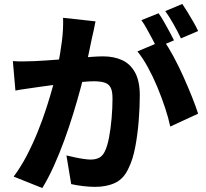

<svg xmlns="http://www.w3.org/2000/svg" viewBox="-20 -892 1040 971"><path d="M463 -784Q459 -764 454 -739.5Q449 -715 444 -695Q439 -671 433.5 -644.5Q428 -618 422.5 -592.5Q417 -567 412 -543Q402 -500 386.5 -442Q371 -384 350.5 -317.5Q330 -251 305.5 -183.5Q281 -116 252.5 -53Q224 10 194 59L49 1Q85 -47 115.5 -105.5Q146 -164 171 -226Q196 -288 215.5 -348.5Q235 -409 249 -461Q263 -513 271 -551Q285 -620 293 -683Q301 -746 299 -802ZM808 -688Q831 -655 857 -607Q883 -559 907 -505.5Q931 -452 951 -402Q971 -352 982 -317L841 -252Q832 -295 815 -346.5Q798 -398 776 -451Q754 -504 728 -551.5Q702 -599 675 -632ZM45 -583Q73 -581 100.5 -581.5Q128 -582 157 -583Q182 -584 217 -586.5Q252 -589 291.5 -592Q331 -595 370.5 -598.5Q410 -602 444 -604.5Q478 -607 501 -607Q556 -607 597.5 -588Q639 -569 663 -525.5Q687 -482 687 -409Q687 -351 681.5 -281.5Q676 -212 664 -148.5Q652 -85 630 -41Q606 12 563 32.5Q520 53 461 53Q432 53 399 49Q366 45 340 39L316 -106Q336 -101 359.5 -96Q383 -91 404.5 -88Q426 -85 438 -85Q463 -85 481 -94Q499 -103 510 -126Q523 -152 531.5 -197Q540 -242 544.5 -294.5Q549 -347 549 -394Q549 -433 538.5 -451Q528 -469 506.5 -475Q485 -481 454 -481Q433 -481 394.5 -477.5Q356 -474 313 -469.5Q270 -465 233 -460Q196 -455 175 -452Q152 -448 117 -443.5Q82 -439 58 -434ZM782 -825Q795 -807 809.5 -781.5Q824 -756 837.5 -731Q851 -706 860 -688L773 -651Q763 -672 749.5 -696.5Q736 -721 722.5 -746Q709 -771 695 -790ZM902 -872Q915 -853 930.5 -827.5Q946 -802 960 -777.5Q974 -753 982 -735L895 -698Q880 -730 858 -769Q836 -808 816 -836Z"/></svg>

Font: Noto Sans SC Thin ExtraBold
Style: Regular
Weight: 800
Version: Version 2.004-H2;hotconv 1.0.118;makeotfexe 2.5.65603